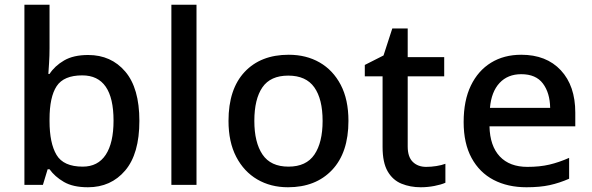

<svg xmlns="http://www.w3.org/2000/svg" viewBox="-20 -873 2496 810"><path d="M189 -670Q189 -637 187 -607Q185 -577 184 -561H189Q211 -595 250.5 -618Q290 -641 352 -641Q449 -641 508.5 -571Q568 -501 568 -363Q568 -224 508 -153.5Q448 -83 351 -83Q288 -83 249.5 -105.5Q211 -128 189 -159H181L161 -93H83V-853H189ZM327 -555Q249 -555 219 -509.5Q189 -464 189 -370V-362Q189 -269 218.5 -219.5Q248 -170 329 -170Q393 -170 426 -220Q459 -270 459 -364Q459 -555 327 -555Z M809 -93H703V-853H809Z M1450 -363Q1450 -229 1381 -156Q1312 -83 1195 -83Q1122 -83 1065.5 -116Q1009 -149 976.5 -211.5Q944 -274 944 -363Q944 -497 1012 -569.5Q1080 -642 1198 -642Q1272 -642 1328.5 -609.5Q1385 -577 1417.5 -515Q1450 -453 1450 -363ZM1053 -363Q1053 -272 1087.5 -221Q1122 -170 1197 -170Q1272 -170 1306.5 -221Q1341 -272 1341 -363Q1341 -455 1306 -504.5Q1271 -554 1196 -554Q1121 -554 1087 -504.5Q1053 -455 1053 -363Z M1778 -169Q1799 -169 1821 -172.5Q1843 -176 1859 -182V-102Q1841 -94 1812.5 -88.5Q1784 -83 1755 -83Q1711 -83 1674 -98Q1637 -113 1615.5 -150Q1594 -187 1594 -253V-551H1519V-599L1598 -639L1635 -753H1700V-632H1854V-551H1700V-255Q1700 -211 1721.5 -190Q1743 -169 1778 -169Z M2179 -642Q2285 -642 2346 -576.5Q2407 -511 2407 -398V-340H2045Q2047 -257 2088.5 -213Q2130 -169 2205 -169Q2257 -169 2297.5 -178.5Q2338 -188 2381 -207V-119Q2340 -101 2299 -92Q2258 -83 2201 -83Q2122 -83 2062.5 -114Q2003 -145 1969.5 -206.5Q1936 -268 1936 -358Q1936 -449 1966.5 -512Q1997 -575 2051.5 -608.5Q2106 -642 2179 -642ZM2179 -560Q2122 -560 2087.5 -523Q2053 -486 2047 -418H2301Q2300 -481 2270.5 -520.5Q2241 -560 2179 -560Z"/></svg>

Font: Noto Sans Kannada UI Medium
Style: Regular
Weight: 500
Designer: Jelle Bosma - Monotype Design Team
Foundry: Monotype Imaging Inc.
Version: Version 2.005; ttfautohint (v1.8.4.7-5d5b)